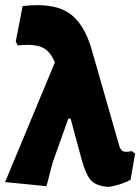

<svg xmlns="http://www.w3.org/2000/svg" viewBox="-28 -724 552 756"><path d="M155 9 -8 -7 188 -478Q170 -523 138 -537.5Q106 -552 42 -545L34 -560L61 -700Q178 -714 240 -675Q302 -636 333 -529L441 -152Q446 -133 456.5 -128.5Q467 -124 491 -129L504 -119L486 -16Q452 3 401 12Q353 9 332 -12Q311 -33 294 -94L250 -257H241L180 -86Z"/></svg>

Font: Alegreya Sans SC Black
Style: Regular
Weight: 900
Designer: Juan Pablo del Peral
Foundry: Huerta Tipografica
Version: Version 2.007